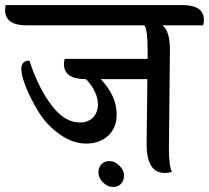

<svg xmlns="http://www.w3.org/2000/svg" viewBox="-70 -676 824 757"><path d="M318 4.5Q318 -16 330 -28.5Q342 -41 362 -41Q382 -41 400.5 -23Q419 -5 419 15.5Q419 36 407.5 48.5Q396 61 375 61Q354 61 336 43Q318 25 318 4.5ZM508 -107 511 -364H327Q390 -298 390 -225Q390 -172 356.5 -141Q323 -110 269.5 -110Q216 -110 164.5 -147Q113 -184 82 -235Q51 -286 32.5 -332Q14 -378 14 -403Q14 -437 46 -437Q80 -332 132 -262.5Q184 -193 245 -193Q278 -193 297 -213Q316 -233 316 -263Q316 -315 269 -364H268Q182 -364 182 -424Q182 -432 185 -444H512V-481Q512 -556 500 -576H35Q-50 -576 -50 -637Q-50 -650 -47 -656H649Q734 -656 734 -597Q734 -584 730 -576H570Q600 -555 600 -478L596 -91Q596 -19 608 1Q596 6 580 6Q508 6 508 -107Z"/></svg>

Font: Laila Medium
Style: Regular
Weight: 500
Designer: Hitesh Malaviya
Foundry: Indian Type Foundry
Version: Version 1.302;PS 1.0;hotconv 1.0.78;makeotf.lib2.5.61930; tt